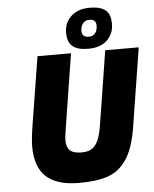

<svg xmlns="http://www.w3.org/2000/svg" viewBox="-64 -1048 887 1107"><g transform="rotate(-5 379.5 -494.5)"><path d="M97 -228Q97 -268 110 -350L173 -743H367L300 -320Q299 -310 295 -285.5Q291 -261 291 -245Q291 -206 311 -187Q331 -168 378 -168Q414 -168 436.5 -181.5Q459 -195 474 -227.5Q489 -260 498 -320L565 -743H759L687 -290Q668 -168 625.5 -104Q583 -40 518 -17Q453 6 350 6Q222 6 159.5 -50.5Q97 -107 97 -228ZM349 -863Q349 -920 388.5 -957.5Q428 -995 498 -995Q559 -995 588 -971Q617 -947 617 -892Q617 -834 578 -797Q539 -760 469 -760Q408 -760 378.5 -784Q349 -808 349 -863ZM528 -889Q528 -926 490 -926Q464 -926 451 -908.5Q438 -891 438 -866Q438 -829 478 -829Q503 -829 515.5 -846Q528 -863 528 -889Z"/></g></svg>

Font: Exo Black
Style: Italic
Weight: 900
Italic angle: -9°
Designer: Natanael Gama
Foundry: Natanael Gama
Version: Version 1.500; ttfautohint (v1.6)